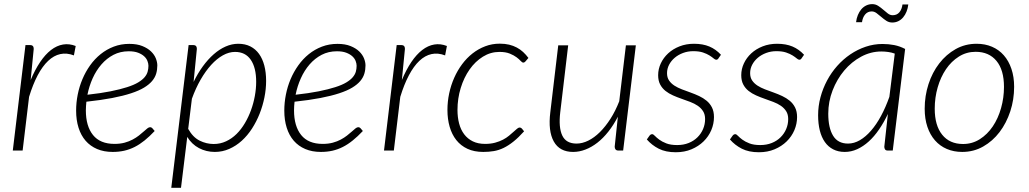

<svg xmlns="http://www.w3.org/2000/svg" viewBox="-20 -712 4867 908"><path d="M125 -333.5Q145.5 -382.5 169.8 -418.5Q194 -454.5 221.2 -475.5Q248.5 -496.5 278 -501.5Q307.5 -506.5 338 -494.5L329.5 -450Q295.5 -463 265 -456.2Q234.5 -449.5 207.8 -424.2Q181 -399 158.2 -356Q135.5 -313 117.5 -254L87 0H40.5L100.5 -499H122Q139.5 -499 139.5 -481Z M589 -469.5Q549 -469.5 516.8 -452.8Q484.5 -436 459.8 -407.5Q435 -379 418.2 -341.8Q401.5 -304.5 393.5 -264Q457 -271 503 -280.2Q549 -289.5 581 -299.8Q613 -310 633 -322Q653 -334 663.8 -346.8Q674.5 -359.5 678.2 -373Q682 -386.5 682 -401Q682 -411.5 677.2 -423.8Q672.5 -436 661.5 -446Q650.5 -456 632.8 -462.8Q615 -469.5 589 -469.5ZM711.5 -92.5Q687 -66.5 663.8 -47.8Q640.5 -29 616.8 -17Q593 -5 567.5 0.8Q542 6.5 513 6.5Q471.5 6.5 439.2 -7.2Q407 -21 385 -46.2Q363 -71.5 351.5 -107.8Q340 -144 340 -189Q340 -226.5 347.5 -264.5Q355 -302.5 369.8 -337.5Q384.5 -372.5 406.2 -403Q428 -433.5 456 -456Q484 -478.5 518 -491.5Q552 -504.5 591.5 -504.5Q628 -504.5 653.2 -494.2Q678.5 -484 694.2 -468.8Q710 -453.5 717 -435.8Q724 -418 724 -402.5Q724 -382 718.5 -363.5Q713 -345 699 -328.5Q685 -312 661 -297.5Q637 -283 599.8 -270.8Q562.5 -258.5 510.5 -248.5Q458.5 -238.5 388.5 -231Q387.5 -221 386.8 -210.5Q386 -200 386 -190Q386 -115.5 419.8 -73.5Q453.5 -31.5 521.5 -31.5Q548 -31.5 569.2 -37.2Q590.5 -43 607.2 -52Q624 -61 636.8 -71Q649.5 -81 659.5 -90Q669.5 -99 676.8 -104.8Q684 -110.5 690 -110.5Q696 -110.5 700.5 -105.5Z M870 -102.5Q892 -63 924 -47Q956 -31 990.5 -31Q1022 -31 1049.2 -43.8Q1076.5 -56.5 1098.8 -78.5Q1121 -100.5 1138.2 -129.8Q1155.5 -159 1167.2 -191.5Q1179 -224 1185.2 -258.2Q1191.5 -292.5 1191.5 -325Q1191.5 -392 1166 -429.2Q1140.5 -466.5 1091.5 -466.5Q1063 -466.5 1034.2 -450.5Q1005.5 -434.5 979 -405.5Q952.5 -376.5 929 -335.8Q905.5 -295 887.5 -245ZM895.5 -324.5Q915 -365 939.2 -398.2Q963.5 -431.5 990.5 -455.2Q1017.5 -479 1047 -492Q1076.5 -505 1107 -505Q1139.5 -505 1164 -492.5Q1188.5 -480 1205 -457.2Q1221.5 -434.5 1230 -402Q1238.5 -369.5 1238.5 -329.5Q1238.5 -291 1230.5 -251.2Q1222.5 -211.5 1207.8 -174.2Q1193 -137 1171.8 -104Q1150.5 -71 1123.5 -46.5Q1096.5 -22 1064.2 -7.8Q1032 6.5 996 6.5Q955.5 6.5 921.2 -11.5Q887 -29.5 865.5 -64.5L836 176H790L872 -499H893.5Q911 -499 911 -481Z M1573.5 -469.5Q1533.5 -469.5 1501.2 -452.8Q1469 -436 1444.2 -407.5Q1419.5 -379 1402.8 -341.8Q1386 -304.5 1378 -264Q1441.5 -271 1487.5 -280.2Q1533.5 -289.5 1565.5 -299.8Q1597.5 -310 1617.5 -322Q1637.5 -334 1648.2 -346.8Q1659 -359.5 1662.8 -373Q1666.5 -386.5 1666.5 -401Q1666.5 -411.5 1661.8 -423.8Q1657 -436 1646 -446Q1635 -456 1617.2 -462.8Q1599.5 -469.5 1573.5 -469.5ZM1696 -92.5Q1671.5 -66.5 1648.2 -47.8Q1625 -29 1601.2 -17Q1577.5 -5 1552 0.8Q1526.5 6.5 1497.5 6.5Q1456 6.5 1423.8 -7.2Q1391.5 -21 1369.5 -46.2Q1347.5 -71.5 1336 -107.8Q1324.5 -144 1324.5 -189Q1324.5 -226.5 1332 -264.5Q1339.5 -302.5 1354.2 -337.5Q1369 -372.5 1390.8 -403Q1412.5 -433.5 1440.5 -456Q1468.5 -478.5 1502.5 -491.5Q1536.5 -504.5 1576 -504.5Q1612.5 -504.5 1637.8 -494.2Q1663 -484 1678.8 -468.8Q1694.5 -453.5 1701.5 -435.8Q1708.5 -418 1708.5 -402.5Q1708.5 -382 1703 -363.5Q1697.5 -345 1683.5 -328.5Q1669.5 -312 1645.5 -297.5Q1621.5 -283 1584.2 -270.8Q1547 -258.5 1495 -248.5Q1443 -238.5 1373 -231Q1372 -221 1371.2 -210.5Q1370.5 -200 1370.5 -190Q1370.5 -115.5 1404.2 -73.5Q1438 -31.5 1506 -31.5Q1532.5 -31.5 1553.8 -37.2Q1575 -43 1591.8 -52Q1608.5 -61 1621.2 -71Q1634 -81 1644 -90Q1654 -99 1661.2 -104.8Q1668.5 -110.5 1674.5 -110.5Q1680.5 -110.5 1685 -105.5Z M1880.5 -333.5Q1901 -382.5 1925.2 -418.5Q1949.5 -454.5 1976.8 -475.5Q2004 -496.5 2033.5 -501.5Q2063 -506.5 2093.5 -494.5L2085 -450Q2051 -463 2020.5 -456.2Q1990 -449.5 1963.2 -424.2Q1936.5 -399 1913.8 -356Q1891 -313 1873 -254L1842.5 0H1796L1856 -499H1877.5Q1895 -499 1895 -481Z M2458.5 -91Q2432 -61.5 2408.2 -42.5Q2384.5 -23.5 2361.8 -12.5Q2339 -1.5 2315.5 2.5Q2292 6.5 2265.5 6.5Q2222.5 6.5 2190.8 -8.2Q2159 -23 2138 -49.5Q2117 -76 2106.5 -112.5Q2096 -149 2096 -192Q2096 -231.5 2104.2 -270.2Q2112.5 -309 2128 -344Q2143.5 -379 2165.5 -408.5Q2187.5 -438 2215 -459.5Q2242.5 -481 2274.8 -493.2Q2307 -505.5 2343.5 -505.5Q2368 -505.5 2387.8 -500.8Q2407.5 -496 2424 -487.2Q2440.5 -478.5 2454 -466Q2467.5 -453.5 2479 -438L2465 -421.5Q2460.5 -416 2454.5 -416Q2449.5 -416 2442.2 -424Q2435 -432 2422.8 -441.2Q2410.5 -450.5 2391 -458.5Q2371.5 -466.5 2342 -466.5Q2300 -466.5 2263.8 -444Q2227.5 -421.5 2200.8 -383.5Q2174 -345.5 2158.8 -295.8Q2143.5 -246 2143.5 -192Q2143.5 -157.5 2151.2 -128Q2159 -98.5 2175.2 -77Q2191.5 -55.5 2216 -43.5Q2240.5 -31.5 2274 -31.5Q2300.5 -31.5 2321.5 -37.2Q2342.5 -43 2358.8 -51.5Q2375 -60 2387.2 -70.2Q2399.5 -80.5 2409 -89Q2418.5 -97.5 2425.2 -103.2Q2432 -109 2437.5 -109Q2443 -109 2448 -104L2458.5 -91Z M2987 -497.5 2927 0H2905Q2895.5 0 2891.2 -5Q2887 -10 2887 -18.5L2902 -160Q2881.5 -120.5 2857 -89.5Q2832.5 -58.5 2805.2 -37.2Q2778 -16 2748.8 -4.8Q2719.5 6.5 2690.5 6.5Q2626.5 6.5 2599 -42.8Q2571.5 -92 2582.5 -181L2620 -497.5H2667L2629.5 -181Q2621 -109.5 2639 -71.2Q2657 -33 2706.5 -33Q2734 -33 2762.2 -47Q2790.5 -61 2817 -87.2Q2843.5 -113.5 2867 -150.2Q2890.5 -187 2908.5 -233L2940 -497.5Z M3378 -436.5Q3374 -429.5 3367 -429.5Q3362 -429.5 3354.8 -435.8Q3347.5 -442 3335.2 -449.8Q3323 -457.5 3304.5 -463.8Q3286 -470 3258.5 -470Q3233 -470 3210.2 -461.5Q3187.5 -453 3170.8 -438.8Q3154 -424.5 3144.2 -405.8Q3134.5 -387 3134.5 -366Q3134.5 -345.5 3144 -331.5Q3153.5 -317.5 3169.2 -307.2Q3185 -297 3204.8 -289.5Q3224.5 -282 3245.5 -274.5Q3266.5 -267 3286.2 -257.8Q3306 -248.5 3321.8 -235.5Q3337.5 -222.5 3347 -203.8Q3356.5 -185 3356.5 -158.5Q3356.5 -126.5 3343.8 -96.5Q3331 -66.5 3307.2 -43.2Q3283.5 -20 3250.2 -6Q3217 8 3176 8Q3128 8 3095.2 -8.8Q3062.5 -25.5 3039 -52.5L3051 -69.5Q3056.5 -77.5 3064.5 -77.5Q3069.5 -77.5 3077 -69.5Q3084.5 -61.5 3097.5 -51.8Q3110.5 -42 3131 -34Q3151.5 -26 3182.5 -26Q3212.5 -26 3236.8 -35.8Q3261 -45.5 3278.2 -62.5Q3295.5 -79.5 3305 -101.8Q3314.5 -124 3314.5 -149Q3314.5 -171 3305 -186Q3295.5 -201 3279.8 -211.8Q3264 -222.5 3244.2 -230Q3224.5 -237.5 3203.5 -244.8Q3182.5 -252 3162.8 -260.8Q3143 -269.5 3127.2 -282Q3111.5 -294.5 3102 -312.5Q3092.5 -330.5 3092.5 -356.5Q3092.5 -385.5 3105 -412.2Q3117.5 -439 3140 -459.8Q3162.5 -480.5 3193.8 -492.8Q3225 -505 3262 -505Q3304 -505 3334.8 -492Q3365.5 -479 3389.5 -453Z M3771 -436.5Q3767 -429.5 3760 -429.5Q3755 -429.5 3747.8 -435.8Q3740.5 -442 3728.2 -449.8Q3716 -457.5 3697.5 -463.8Q3679 -470 3651.5 -470Q3626 -470 3603.2 -461.5Q3580.5 -453 3563.8 -438.8Q3547 -424.5 3537.2 -405.8Q3527.5 -387 3527.5 -366Q3527.5 -345.5 3537 -331.5Q3546.5 -317.5 3562.2 -307.2Q3578 -297 3597.8 -289.5Q3617.5 -282 3638.5 -274.5Q3659.5 -267 3679.2 -257.8Q3699 -248.5 3714.8 -235.5Q3730.5 -222.5 3740 -203.8Q3749.5 -185 3749.5 -158.5Q3749.5 -126.5 3736.8 -96.5Q3724 -66.5 3700.2 -43.2Q3676.5 -20 3643.2 -6Q3610 8 3569 8Q3521 8 3488.2 -8.8Q3455.5 -25.5 3432 -52.5L3444 -69.5Q3449.5 -77.5 3457.5 -77.5Q3462.5 -77.5 3470 -69.5Q3477.5 -61.5 3490.5 -51.8Q3503.5 -42 3524 -34Q3544.5 -26 3575.5 -26Q3605.5 -26 3629.8 -35.8Q3654 -45.5 3671.2 -62.5Q3688.5 -79.5 3698 -101.8Q3707.5 -124 3707.5 -149Q3707.5 -171 3698 -186Q3688.5 -201 3672.8 -211.8Q3657 -222.5 3637.2 -230Q3617.5 -237.5 3596.5 -244.8Q3575.5 -252 3555.8 -260.8Q3536 -269.5 3520.2 -282Q3504.5 -294.5 3495 -312.5Q3485.5 -330.5 3485.5 -356.5Q3485.5 -385.5 3498 -412.2Q3510.5 -439 3533 -459.8Q3555.5 -480.5 3586.8 -492.8Q3618 -505 3655 -505Q3697 -505 3727.8 -492Q3758.5 -479 3782.5 -453Z M4211.5 -458.5Q4196.5 -464 4180.5 -466.2Q4164.5 -468.5 4148 -468.5Q4098 -468.5 4052.5 -444Q4007 -419.5 3972.5 -378.5Q3938 -337.5 3917.5 -284.5Q3897 -231.5 3897 -174.5Q3897 -107.5 3919.8 -70.2Q3942.5 -33 3990.5 -33Q4019 -33 4046.5 -49Q4074 -65 4099.2 -94Q4124.5 -123 4146.5 -163.8Q4168.5 -204.5 4186 -254ZM4179 -173Q4160 -133 4137.2 -99.8Q4114.5 -66.5 4088.5 -43Q4062.5 -19.5 4034 -6.5Q4005.5 6.5 3975 6.5Q3944 6.5 3920.2 -5.8Q3896.5 -18 3880.8 -40.5Q3865 -63 3857 -95Q3849 -127 3849 -167Q3849 -210.5 3860.2 -252.2Q3871.5 -294 3891.5 -331.5Q3911.5 -369 3939.5 -400.5Q3967.5 -432 4001.5 -455Q4035.5 -478 4074 -491Q4112.5 -504 4153.5 -504Q4183 -504 4209.2 -498.8Q4235.5 -493.5 4260.5 -480.5L4202 0H4179Q4169 0 4165.5 -5.5Q4162 -11 4162 -18ZM4201.5 -640Q4221.5 -640 4233.2 -653.8Q4245 -667.5 4248 -691H4275.5Q4273.5 -673 4267.2 -657.2Q4261 -641.5 4251.2 -630Q4241.5 -618.5 4228.5 -612Q4215.5 -605.5 4199.5 -605.5Q4184 -605.5 4171.5 -613.8Q4159 -622 4147.8 -631.8Q4136.5 -641.5 4125.5 -649.8Q4114.5 -658 4102.5 -658Q4083.5 -658 4071.5 -643.8Q4059.5 -629.5 4056.5 -607H4028.5Q4030.5 -625 4037 -640.8Q4043.5 -656.5 4053.2 -668Q4063 -679.5 4076.2 -686Q4089.5 -692.5 4105 -692.5Q4120.5 -692.5 4133.2 -684.2Q4146 -676 4157 -666.2Q4168 -656.5 4178.8 -648.2Q4189.5 -640 4201.5 -640Z M4534.5 -31Q4578 -31 4613.8 -53.8Q4649.5 -76.5 4675 -114.2Q4700.5 -152 4714.2 -200.8Q4728 -249.5 4728 -301Q4728 -381 4692.5 -424Q4657 -467 4594 -467Q4550.5 -467 4514.8 -444.5Q4479 -422 4453.8 -384.8Q4428.5 -347.5 4414.5 -299Q4400.5 -250.5 4400.5 -198Q4400.5 -118.5 4435.8 -74.8Q4471 -31 4534.5 -31ZM4530.5 6.5Q4490.5 6.5 4457.8 -7.5Q4425 -21.5 4401.8 -48Q4378.5 -74.5 4365.8 -112.2Q4353 -150 4353 -198Q4353 -258.5 4371 -314Q4389 -369.5 4421.8 -412Q4454.5 -454.5 4499.5 -479.8Q4544.5 -505 4598.5 -505Q4638.5 -505 4671.2 -491Q4704 -477 4727.2 -450.5Q4750.5 -424 4763.2 -386.2Q4776 -348.5 4776 -301.5Q4776 -241 4757.8 -185.5Q4739.5 -130 4707 -87.2Q4674.5 -44.5 4629.5 -19Q4584.5 6.5 4530.5 6.5Z"/></svg>

Font: Lato 2
Style: Italic
Weight: 300
Italic angle: -7°
Designer: Lukasz Dziedzic with Adam Twardoch and Botio Nikoltchev
Foundry: tyPoland Lukasz Dziedzic
Version: Version 2.015; 2015-08-06; http://www.latofonts.com/